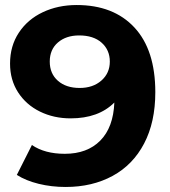

<svg xmlns="http://www.w3.org/2000/svg" viewBox="-20 -732 677 764"><path d="M598 -365Q598 -246 553.5 -161Q509 -76 428 -32Q347 12 241 12Q185 12 134 -0.5Q83 -13 47 -36L107 -155Q158 -120 238 -120Q327 -120 379 -172.5Q431 -225 435 -324Q372 -261 261 -261Q194 -261 139 -288Q84 -315 52 -364.5Q20 -414 20 -479Q20 -549 55 -602Q90 -655 150.5 -683.5Q211 -712 285 -712Q432 -712 515 -622.5Q598 -533 598 -365ZM417 -487Q417 -533 384.5 -562Q352 -591 295 -591Q243 -591 210.5 -563Q178 -535 178 -487Q178 -439 210.5 -410.5Q243 -382 297 -382Q350 -382 383.5 -411.5Q417 -441 417 -487Z"/></svg>

Font: APTA Sans Regular
Style: Bold Italic
Weight: 700
Version: Version 7.200